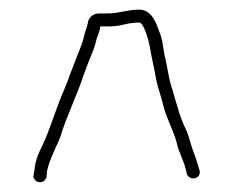

<svg xmlns="http://www.w3.org/2000/svg" viewBox="-20 -672 486 400"><path d="M203 -644H186C174 -644 164 -635 163 -624C161 -613 157 -607 155 -596C151 -578 142 -560 136 -543L129 -525C126 -518 124 -512 122 -506L114 -486C101 -457 91 -424 79 -394C71 -370 54 -348 52 -319L50 -307C49 -304 50 -301 52 -298C60 -288 75 -292 77 -304L78 -316C80 -327 87 -344 91 -353L97 -367C100 -372 102 -378 105 -385C119 -431 140 -472 154 -515L161 -534C167 -551 177 -570 181 -590C184 -601 188 -606 189 -617H203C210 -617 216 -617 223 -618C234 -619 246 -624 258 -624C262 -625 266 -625 270 -625C280 -625 290 -586 292 -575C296 -551 302 -527 306 -503C310 -486 316 -470 320 -453C327 -424 341 -402 348 -375C353 -352 365 -335 369 -310C375 -294 399 -299 396 -316C392 -328 389 -342 384 -353C378 -368 375 -385 368 -401C355 -426 348 -456 339 -486C331 -508 329 -533 323 -556L319 -580C318 -589 315 -599 310 -611C303 -632 292 -652 270 -652C246 -652 228 -644 203 -644Z"/></svg>

Font: Electronic
Style: Lt
Weight: 300
Version: Version 1.011